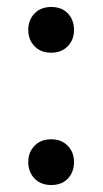

<svg xmlns="http://www.w3.org/2000/svg" viewBox="-20 -520 294 550"><path d="M61 -434Q61 -463 79 -481.5Q97 -500 127 -500Q157 -500 174.5 -481.5Q192 -463 192 -434Q192 -406 174 -387.5Q156 -369 127 -369Q97 -369 79 -387.5Q61 -406 61 -434ZM61 -56Q61 -84 79 -102.5Q97 -121 127 -121Q156 -121 174 -102.5Q192 -84 192 -56Q192 -27 174.5 -8.5Q157 10 127 10Q97 10 79 -8.5Q61 -27 61 -56Z"/></svg>

Font: Trirong Medium
Style: Regular
Weight: 500
Designer: Katatrad Team
Foundry: CadsonDemak
Version: Version 1.001